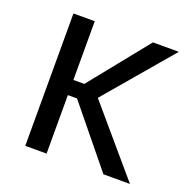

<svg xmlns="http://www.w3.org/2000/svg" viewBox="-103 -645 731 744"><g transform="rotate(20 262.5 -273.0)"><path d="M165 -545.9V0H77.1V-545.9ZM511.7 -545.9 252.4 -241.2H131.8V-303.7H210L404.8 -545.9ZM399.4 0 200.7 -243.7 248 -305.7 508.8 0Z"/></g></svg>

Font: Inter Variable LoSnoCo
Style: Regular
Weight: 400
Designer: Rasmus Andersson
Foundry: rsms
Version: Version 4.000;git-a52131595; featfreeze: case,dlig,ss01,ss02